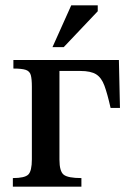

<svg xmlns="http://www.w3.org/2000/svg" viewBox="-20 -697 488 717"><path d="M284 0H28V-32Q72 -32 85.5 -45Q99 -58 99 -102V-373Q99 -402 95 -416.5Q91 -431 76.5 -436Q62 -441 30 -441V-473H424L428 -294H393Q381 -347 370 -377Q359 -407 339 -419.5Q319 -432 280 -432H202V-101Q202 -57 218 -44.5Q234 -32 284 -32ZM218 -521H176L246 -677H345V-655Z"/></svg>

Font: STIX Two Text Medium
Style: Regular
Weight: 500
Designer: Ross Mills, John Hudson & Paul Hanslow, Tiro Typeworks Ltd; with prior portions MicroPress Inc., and Coen Hoffman.
Foundry: Tiro Typeworks Ltd
Version: Version 2.13 b171